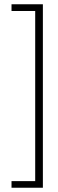

<svg xmlns="http://www.w3.org/2000/svg" viewBox="-20 -736 270 900"><path d="M34 144H181V-716H34V-684.5H145V113H34Z"/></svg>

Font: Anybody UltraCondensed Thin ExtraLight
Style: Regular
Weight: 250
Version: Version 1.111